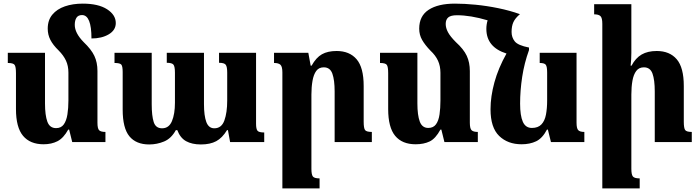

<svg xmlns="http://www.w3.org/2000/svg" viewBox="-20 -783 3855 1058"><path d="M517 -107Q517 -74 526.5 -65Q536 -56 561 -56V0H378L361 -69H356Q330 -22 297 -5Q264 12 220 12Q146 12 107 -34.5Q68 -81 68 -182V-380Q68 -415 60.5 -425.5Q53 -436 23 -436V-492H228V-213Q228 -148 241 -112.5Q254 -77 289 -77Q317 -77 331.5 -97.5Q346 -118 351.5 -152.5Q357 -187 357 -229V-383Q357 -420 343.5 -449Q330 -478 303 -505Q272 -535 257.5 -563.5Q243 -592 243 -625Q243 -672 268.5 -702.5Q294 -733 337.5 -748Q381 -763 436 -763Q522 -763 570 -732Q618 -701 618 -656Q618 -617 579.5 -594Q541 -571 484 -571Q484 -700 432 -700Q411 -700 401.5 -685.5Q392 -671 392 -646Q392 -601 441 -551Q483 -511 500 -475Q517 -439 517 -392Z M1187 -492H1391V-101Q1391 -73 1398.5 -63Q1406 -53 1436 -53V0H1248L1236 -66H1231Q1205 -23 1171.5 -5Q1138 13 1087 13Q1038 13 1005.5 -5Q973 -23 957 -66H949Q924 -20 884.5 -3.5Q845 13 802 13Q730 13 693 -32Q656 -77 656 -179V-386Q656 -419 648 -427.5Q640 -436 611 -436V-492H816V-209Q816 -145 827 -110.5Q838 -76 873 -76Q911 -76 927.5 -115.5Q944 -155 944 -217V-382Q944 -416 936 -426.5Q928 -437 899 -437V-492H1104V-209Q1104 -145 1117 -110.5Q1130 -76 1161 -76Q1201 -76 1216.5 -119.5Q1232 -163 1232 -229V-383Q1232 -415 1224 -426Q1216 -437 1187 -437Z M2029 -56V0H1824V-279Q1824 -342 1811.5 -377Q1799 -412 1764 -412Q1737 -412 1722.5 -392Q1708 -372 1702 -337.5Q1696 -303 1696 -262V147Q1696 179 1704 189.5Q1712 200 1741 200V255H1536V-384Q1536 -416 1525.5 -426Q1515 -436 1490 -436V-492H1679L1692 -421H1697Q1722 -466 1754 -484Q1786 -502 1835 -502Q1906 -502 1945 -456.5Q1984 -411 1984 -309V-112Q1984 -77 1991.5 -66.5Q1999 -56 2029 -56Z M2569 -107Q2569 -75 2578.5 -65.5Q2588 -56 2613 -56V0H2429L2412 -69H2407Q2380 -19 2347.5 -3.5Q2315 12 2270 12Q2196 12 2157.5 -34.5Q2119 -81 2119 -182V-380Q2119 -415 2111.5 -425.5Q2104 -436 2074 -436V-492H2280V-213Q2280 -149 2293 -113.5Q2306 -78 2340 -78Q2368 -78 2382.5 -98Q2397 -118 2402 -152.5Q2407 -187 2407 -229V-382Q2407 -419 2393.5 -448.5Q2380 -478 2352 -504Q2322 -535 2306 -563Q2290 -591 2290 -625Q2290 -695 2342 -729Q2394 -763 2487 -763Q2539 -763 2600.5 -757Q2662 -751 2725.5 -738Q2789 -725 2845 -705Q2819 -683 2809 -661Q2799 -639 2799 -607Q2799 -577 2816.5 -555Q2834 -533 2895 -521V-507Q2869 -435 2857.5 -359.5Q2846 -284 2846 -212Q2846 -146 2861 -112Q2876 -78 2911 -78Q2945 -78 2963.5 -97.5Q2982 -117 2988.5 -151.5Q2995 -186 2995 -229V-383Q2995 -416 2987.5 -426Q2980 -436 2954 -436V-492H3157V-107Q3157 -75 3166.5 -65.5Q3176 -56 3200 -56V0H3016L2999 -69H2994Q2969 -21 2934.5 -4.5Q2900 12 2854 12Q2778 12 2730.5 -34Q2683 -80 2683 -181Q2683 -251 2704.5 -329.5Q2726 -408 2771 -488Q2660 -523 2660 -624Q2660 -648 2667 -671Q2573 -699 2498 -699Q2464 -699 2450 -687Q2436 -675 2436 -651Q2436 -629 2448.5 -605.5Q2461 -582 2492 -551Q2535 -512 2552 -475.5Q2569 -439 2569 -391Z M3792 -56V0H3588V-279Q3588 -343 3575.5 -377.5Q3563 -412 3528 -412Q3501 -412 3486 -392Q3471 -372 3465 -338Q3459 -304 3459 -262V147Q3459 179 3467.5 189.5Q3476 200 3505 200V255H3299V-652Q3299 -684 3289 -694Q3279 -704 3254 -704V-760H3459V-492Q3459 -474 3458 -456Q3457 -438 3455 -421H3460Q3482 -463 3515.5 -482.5Q3549 -502 3599 -502Q3670 -502 3709 -456.5Q3748 -411 3748 -309V-112Q3748 -77 3755.5 -66.5Q3763 -56 3792 -56Z"/></svg>

Font: Noto Serif Armenian SemiCondensed ExtraBold
Style: Regular
Weight: 800
Width: 4
Designer: Monotype Design Team
Foundry: Monotype Imaging Inc.
Version: Version 2.008; ttfautohint (v1.8.4.7-5d5b)